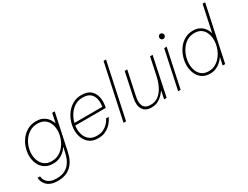

<svg xmlns="http://www.w3.org/2000/svg" viewBox="-82 -1422 2965 2295"><g transform="rotate(-30 1400.0 -275.0)"><path d="M213 210Q153 210 115.5 194.5Q78 179 57.5 156Q37 133 28 110Q19 87 17.5 71.5Q16 56 16 56H51Q51 56 52.5 68Q54 80 61 98Q68 116 85 134.5Q102 153 133 165Q164 177 214 177Q274 177 315.5 158.5Q357 140 384 109Q411 78 427 40.5Q443 3 451 -34L467 -108H463Q463 -108 451.5 -91Q440 -74 416 -52.5Q392 -31 354.5 -14Q317 3 264 3Q196 3 150 -28.5Q104 -60 81.5 -111.5Q59 -163 59 -223Q59 -279 77.5 -335Q96 -391 132 -437.5Q168 -484 219.5 -512Q271 -540 337 -540Q383 -540 416 -526.5Q449 -513 470.5 -493Q492 -473 504 -453Q516 -433 521 -419.5Q526 -406 526 -406H530L556 -530H591L484 -30Q459 88 391 149Q323 210 213 210ZM265 -31Q322 -31 367 -56.5Q412 -82 443 -124.5Q474 -167 490.5 -217.5Q507 -268 507 -317Q507 -368 489 -411Q471 -454 433.5 -480Q396 -506 337 -506Q280 -506 235 -481Q190 -456 158.5 -414.5Q127 -373 111 -323.5Q95 -274 95 -224Q95 -173 113.5 -129Q132 -85 169.5 -58Q207 -31 265 -31Z M884 10Q815 10 770 -21Q725 -52 703 -103.5Q681 -155 681 -214Q681 -272 700.5 -330Q720 -388 756.5 -435.5Q793 -483 845 -511.5Q897 -540 961 -540Q1043 -540 1087 -502.5Q1131 -465 1144 -403.5Q1157 -342 1142 -270L1140 -260H719Q710 -198 725 -144Q740 -90 779.5 -57Q819 -24 885 -24Q939 -24 976.5 -43Q1014 -62 1037 -87Q1060 -112 1070.5 -131Q1081 -150 1081 -150H1116Q1116 -150 1108.5 -134Q1101 -118 1084 -94Q1067 -70 1040 -46Q1013 -22 974.5 -6Q936 10 884 10ZM726 -292H1111Q1120 -348 1110 -397Q1100 -446 1064.5 -476Q1029 -506 959 -506Q899 -506 852 -477Q805 -448 773 -399.5Q741 -351 726 -292Z M1235 0 1398 -760H1432L1270 0Z M1618 10Q1538 10 1502 -45.5Q1466 -101 1487 -199L1557 -530H1592L1522 -199Q1504 -114 1529 -68.5Q1554 -23 1625 -23Q1689 -23 1735 -59Q1781 -95 1811 -155.5Q1841 -216 1856 -288L1907 -530H1942L1830 0H1795L1817 -106H1813Q1801 -88 1776 -60.5Q1751 -33 1712 -11.5Q1673 10 1618 10Z M2148 -630Q2133 -630 2123 -640.5Q2113 -651 2113 -666Q2113 -681 2123 -691.5Q2133 -702 2148 -702Q2163 -702 2173.5 -691.5Q2184 -681 2184 -666Q2184 -651 2173.5 -640.5Q2163 -630 2148 -630ZM1989 0 2102 -530H2136L2023 0Z M2427 10Q2361 10 2317 -22Q2273 -54 2251.5 -106Q2230 -158 2230 -217Q2230 -274 2248.5 -331Q2267 -388 2302 -435.5Q2337 -483 2388 -511.5Q2439 -540 2503 -540Q2548 -540 2580 -526Q2612 -512 2632.5 -492Q2653 -472 2664.5 -451.5Q2676 -431 2680.5 -417Q2685 -403 2685 -403H2689L2765 -760H2800L2638 0H2603L2625 -100H2621Q2621 -100 2609 -83.5Q2597 -67 2572.5 -45Q2548 -23 2511.5 -6.5Q2475 10 2427 10ZM2427 -24Q2483 -24 2527 -50.5Q2571 -77 2602 -120Q2633 -163 2649.5 -214.5Q2666 -266 2666 -317Q2666 -368 2649 -411Q2632 -454 2596 -480Q2560 -506 2503 -506Q2446 -506 2402 -480Q2358 -454 2327.5 -411Q2297 -368 2281 -317Q2265 -266 2265 -215Q2265 -165 2282 -121Q2299 -77 2335 -50.5Q2371 -24 2427 -24Z"/></g></svg>

Font: Be Vietnam Pro Thin
Style: Italic
Weight: 100
Italic angle: -12°
Designer: Lam Bao, Tony Le, Vietanh Nguyen
Foundry: Yellow Type Foundry
Version: Version 1.002; ttfautohint (v1.8.3)